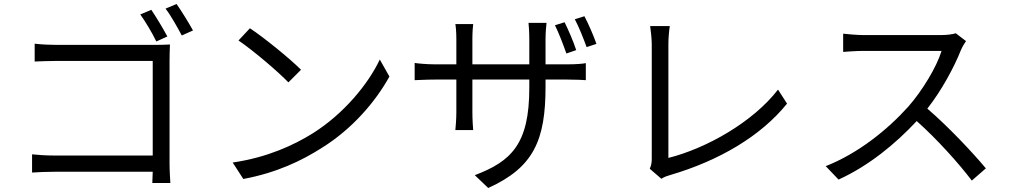

<svg xmlns="http://www.w3.org/2000/svg" viewBox="-20 -874 5040 958"><path d="M815 -692C795 -730 758 -791 735 -825L680 -802C705 -767 740 -709 760 -667ZM826 -574C826 -598 827 -629 828 -652C809 -651 779 -650 754 -650H262C230 -650 186 -652 153 -656V-567C176 -568 226 -570 263 -570H742V-98H251C209 -98 166 -101 140 -104V-13C167 -15 212 -17 253 -17H742C741 7 740 28 740 39H830C829 23 826 -22 826 -58ZM806 -831C833 -796 865 -738 887 -697L943 -722C922 -760 885 -820 861 -854Z M1227 -733 1170 -672C1244 -622 1369 -515 1419 -463L1482 -526C1426 -582 1298 -686 1227 -733ZM1141 -63 1194 19C1361 -12 1487 -73 1587 -137C1738 -231 1854 -367 1923 -492L1875 -577C1817 -454 1695 -306 1541 -209C1446 -150 1316 -89 1141 -63Z M2855 -624C2842 -665 2815 -727 2797 -763L2749 -748C2768 -710 2791 -650 2806 -607ZM2702 -553V-678C2702 -717 2706 -750 2707 -760H2617C2618 -750 2621 -717 2621 -678V-553H2337V-682C2337 -716 2340 -745 2341 -754H2252C2254 -745 2257 -714 2257 -681V-553H2149C2107 -553 2058 -558 2049 -560V-474C2060 -474 2105 -477 2149 -477H2257V-315C2257 -277 2253 -234 2252 -225H2341C2340 -234 2337 -278 2337 -315V-477H2621V-435C2621 -155 2531 -69 2349 0L2416 64C2644 -39 2702 -176 2702 -442V-477H2812C2856 -477 2892 -475 2903 -474V-559C2889 -556 2856 -553 2811 -553ZM2848 -778C2868 -741 2891 -683 2907 -639L2956 -655C2942 -696 2915 -757 2896 -793Z M3280 18C3295 8 3311 3 3322 0C3571 -73 3777 -196 3907 -357L3862 -427C3738 -266 3506 -134 3315 -86V-653C3315 -682 3318 -719 3322 -744H3224C3227 -724 3232 -680 3232 -653V-81C3232 -61 3229 -48 3222 -32Z M4749 -708C4733 -703 4707 -699 4674 -699H4288C4258 -699 4201 -704 4187 -706V-615C4198 -616 4253 -620 4288 -620H4678C4653 -538 4580 -419 4512 -342C4409 -227 4261 -108 4100 -45L4164 22C4312 -45 4447 -155 4554 -270C4656 -179 4762 -61 4829 27L4899 -34C4834 -112 4712 -242 4607 -332C4678 -422 4741 -539 4775 -625C4781 -639 4794 -661 4800 -669Z"/></svg>

Font: Noto Sans Mono CJK SC Regular
Style: Regular
Weight: 400
Designer: Ryoko NISHIZUKA (kana & ideographs); Paul D. Hunt (Latin, Greek & Cyrillic); Wenlong ZHANG (bopomofo); Sandoll Communica
Foundry: Adobe Systems Incorporated
Version: Version 1.005;PS 1.005;hotconv 1.0.96;makeotf.lib2.5.65012